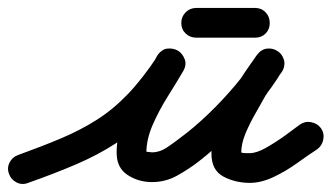

<svg xmlns="http://www.w3.org/2000/svg" viewBox="-51 -422 836 484"><path d="M20 39Q5 45 -9 38Q-23 31 -28 17Q-34 2 -27 -12Q-20 -26 -6 -31Q55 -53 103.5 -73.5Q152 -94 193 -120Q234 -146 271 -184.5Q308 -223 347 -282Q356 -298 371 -299.5Q386 -301 398 -294Q409 -287 414.5 -273Q420 -259 411 -243Q394 -214 372 -179Q350 -144 334 -107.5Q318 -71 318 -37Q318 -37 317 -39Q316 -40 322.5 -39Q329 -38 332 -38Q352 -38 371 -51Q390 -64 404 -75Q438 -100 474 -134.5Q510 -169 542 -207Q574 -245 596 -281Q605 -297 620 -298Q635 -299 647 -291Q659 -283 664 -269Q669 -255 659 -240Q649 -226 638.5 -212Q628 -198 620 -183Q620 -183 620 -184Q620 -184 620 -184Q608 -162 593.5 -137Q579 -112 568 -86Q557 -60 557 -35Q557 -32 554.5 -35.5Q552 -39 556 -38Q561 -36 567 -36Q573 -36 579 -36Q596 -36 620.5 -50Q645 -64 668.5 -81Q692 -98 705 -108Q705 -108 705 -108Q705 -108 705 -108Q718 -117 733.5 -114Q749 -111 758 -99Q767 -86 764 -70.5Q761 -55 749 -46Q726 -31 697.5 -10.5Q669 10 638 24.5Q607 39 579 39Q542 39 512 23Q482 7 482 -35Q482 -84 506.5 -131Q531 -178 554 -220Q554 -220 554 -220Q554 -221 554 -221Q564 -237 575 -252.5Q586 -268 597 -284Q608 -298 622.5 -299.5Q637 -301 649 -293Q660 -286 664.5 -272Q669 -258 660 -243Q636 -202 601 -160.5Q566 -119 526.5 -81.5Q487 -44 450 -15Q424 5 395 21Q366 37 332 37Q298 37 270.5 19Q243 1 243 -37Q243 -79 260 -121.5Q277 -164 301 -204Q325 -244 345 -281Q354 -296 369 -298Q384 -300 396 -292Q409 -285 414 -271Q419 -257 409 -242Q367 -176 326 -132.5Q285 -89 240 -60Q195 -31 141.5 -8Q88 15 20 39Q20 39 20 39Q20 39 20 39ZM444 -327Q428 -327 417 -337.5Q406 -348 406 -364Q406 -380 417 -391Q428 -402 444 -402Q481 -402 518 -402Q555 -402 592 -402Q592 -402 592 -402Q592 -402 592 -402Q608 -402 618.5 -391Q629 -380 629 -364Q629 -348 618.5 -337.5Q608 -327 592 -327Q555 -327 518 -327Q481 -327 444 -327Q444 -327 444 -327Q444 -327 444 -327Z"/></svg>

Font: FRB American Cursive Guidelines Extrabold
Style: Bold Italic
Weight: 800
Italic angle: -25°
Version: Version 2.0;Modular Font Editor K font №1